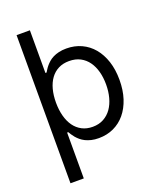

<svg xmlns="http://www.w3.org/2000/svg" viewBox="-167 -829 942 1135"><g transform="rotate(-20 304.5 -261.0)"><path d="M160.5 -727.3V-458.8H167.6Q172.2 -465.9 178.3 -475.7Q184.3 -485.4 193 -495.7Q201.7 -506 213.4 -516.3Q225.1 -526.6 241.1 -534.6Q257.1 -542.6 277.9 -547.6Q298.7 -552.6 325.3 -552.6Q377.1 -552.6 419.9 -532.8Q462.7 -513.1 493.4 -476.4Q524.1 -439.6 541.2 -387.8Q558.2 -335.9 558.2 -271.3Q558.2 -206.3 541.2 -154.1Q524.1 -101.9 493.6 -65.2Q463.1 -28.4 420.5 -8.5Q377.8 11.4 326.7 11.4Q300.4 11.4 279.7 6.4Q258.9 1.4 242.7 -6.7Q226.6 -14.9 214.7 -25Q202.8 -35.2 193.7 -45.8Q184.7 -56.5 178.4 -66.4Q172.2 -76.3 167.6 -83.8H160.5V204.5H76.7V-727.3ZM474.4 -272.7Q474.4 -316.1 464.5 -353.3Q454.5 -390.6 434.8 -418.1Q415.1 -445.7 385.3 -461.5Q355.5 -477.3 315.3 -477.3Q277 -477.3 247.9 -462.5Q218.8 -447.8 199 -420.8Q179.3 -393.8 169.2 -356.2Q159.1 -318.5 159.1 -272.7Q159.1 -226.6 169.4 -188Q179.7 -149.5 199.4 -122Q219.1 -94.5 248.4 -79.2Q277.7 -63.9 315.3 -63.9Q354.8 -63.9 384.6 -80.3Q414.4 -96.6 434.3 -124.8Q454.2 -153.1 464.3 -191.1Q474.4 -229 474.4 -272.7Z"/></g></svg>

Font: Interop
Style: Regular
Weight: 400
Designer: Rasmus Andersson, Google, Jang Haemin
Foundry: jhaemin
Version: Version 1.008